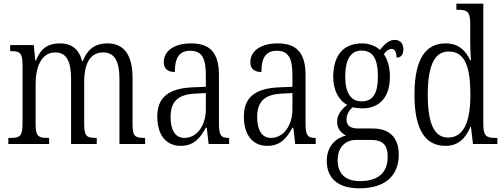

<svg xmlns="http://www.w3.org/2000/svg" viewBox="-20 -780 2729 1040"><path d="M25 0H246V-33H241C190 -33 173 -40 173 -105V-325C173 -415 203 -496 279 -496C341 -496 365 -447 365 -352V0H504V-33H500C451 -33 436 -41 436 -107V-339C436 -424 462 -496 539 -496C603 -496 627 -444 627 -352V0H766V-33H763C713 -33 698 -40 698 -105V-357C698 -485 650 -545 562 -545C501 -545 455 -518 429 -449H425C407 -515 367 -545 304 -545C243 -545 201 -520 175 -453H171L163 -536H35V-503H39C86 -503 102 -495 102 -429V-107C102 -41 86 -33 36 -33H25Z M958 10C1032 10 1064 -33 1095 -88H1100L1110 0H1221V-33H1218C1177 -33 1166 -47 1166 -111V-373C1166 -496 1116 -545 1015 -545C923 -545 867 -503 867 -444C867 -408 888 -390 927 -390C927 -463 948 -505 1011 -505C1078 -505 1095 -457 1095 -372V-310L1025 -307C895 -302 832 -254 832 -149C832 -41 886 10 958 10ZM979 -33C927 -33 904 -79 904 -146C904 -225 939 -269 1039 -273L1095 -276V-188C1095 -102 1048 -33 979 -33Z M1427 10C1501 10 1533 -33 1564 -88H1569L1579 0H1690V-33H1687C1646 -33 1635 -47 1635 -111V-373C1635 -496 1585 -545 1484 -545C1392 -545 1336 -503 1336 -444C1336 -408 1357 -390 1396 -390C1396 -463 1417 -505 1480 -505C1547 -505 1564 -457 1564 -372V-310L1494 -307C1364 -302 1301 -254 1301 -149C1301 -41 1355 10 1427 10ZM1448 -33C1396 -33 1373 -79 1373 -146C1373 -225 1408 -269 1508 -273L1564 -276V-188C1564 -102 1517 -33 1448 -33Z M1927 240C2069 240 2140 169 2140 58C2140 -25 2099 -84 1999 -84H1920C1882 -84 1857 -97 1857 -132C1857 -164 1874 -185 1890 -199C1901 -196 1928 -193 1942 -193C2043 -193 2092 -262 2092 -364C2092 -423 2077 -460 2059 -487C2073 -505 2086 -515 2101 -515C2118 -515 2128 -498 2128 -468C2155 -468 2165 -488 2165 -514C2165 -541 2150 -564 2118 -564C2082 -564 2057 -533 2038 -510C2016 -529 1983 -545 1942 -545C1839 -545 1785 -480 1785 -362C1785 -293 1814 -236 1861 -212C1832 -190 1806 -160 1806 -121C1806 -80 1830 -58 1854 -46C1801 -33 1750 10 1750 91C1750 183 1807 240 1927 240ZM1939 -231C1880 -231 1850 -277 1850 -364C1850 -460 1881 -506 1938 -506C1999 -506 2027 -463 2027 -365C2027 -274 2000 -231 1939 -231ZM1929 201C1842 201 1809 152 1809 88C1809 12 1856 -22 1908 -22H1989C2053 -22 2080 5 2080 69C2080 147 2038 201 1929 201Z M2393 10C2462 10 2502 -30 2528 -93H2531L2542 0H2674V-33H2665C2617 -33 2598 -42 2598 -103V-760H2452V-727H2460C2507 -727 2527 -720 2527 -653V-559C2527 -524 2528 -486 2531 -453H2527C2502 -508 2462 -545 2394 -545C2287 -545 2225 -463 2225 -267C2225 -72 2287 10 2393 10ZM2408 -35C2334 -34 2297 -108 2297 -266C2297 -424 2333 -501 2410 -501C2499 -501 2528 -418 2528 -266C2528 -120 2491 -35 2408 -35Z"/></svg>

Font: Noto Serif Armenian Condensed Light
Style: Regular
Weight: 300
Width: 3
Designer: Monotype Design Team
Foundry: Monotype Imaging Inc.
Version: Version 2.008